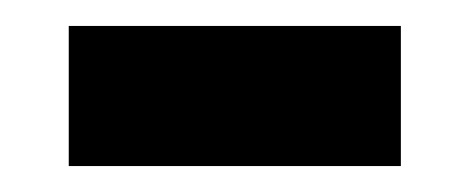

<svg xmlns="http://www.w3.org/2000/svg" viewBox="-20 -342 362 148"><path d="M33 -214H289V-322H33Z"/></svg>

Font: Noto Sans Thaana SemiBold
Style: Regular
Weight: 600
Designer: David Williams
Foundry: Google Inc.
Version: Version 3.001